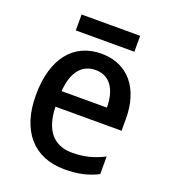

<svg xmlns="http://www.w3.org/2000/svg" viewBox="-129 -781 778 884"><g transform="rotate(20 260.0 -338.5)"><path d="M406 -687H119V-609H406ZM268 -549C132 -549 48 -447 48 -266C48 -92 137 10 288 10C354 10 402 -1 451 -26V-112C399 -86 354 -74 295 -74C204 -74 154 -133 151 -247H475V-307C475 -452 399 -549 268 -549ZM268 -469C341 -469 375 -408 375 -324H153C160 -419 201 -469 268 -469Z"/></g></svg>

Font: Noto Sans Arabic SemCond Med
Style: Regular
Weight: 500
Width: 4
Designer: Monotype Design Team, Nadine Chahine, Nizar Qandah and Khaled Hosny
Foundry: Monotype Imaging Inc.
Version: Version 2.012